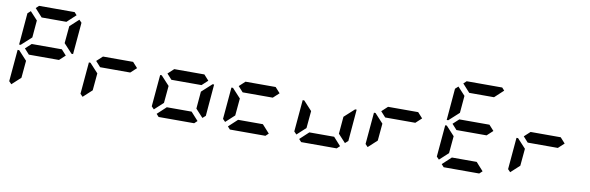

<svg xmlns="http://www.w3.org/2000/svg" viewBox="-60 -1582 6649 2165"><g transform="rotate(10 3264.0 -500.0)"><path d="M93 -75 64 -105 96 -469H114L126 -456L211 -364L193 -167ZM134 -544 120 -531H102L133 -894L167 -925L252 -833L235 -636ZM586 -562 642 -500 575 -438H230L174 -500L241 -562ZM215 -969 248 -1000H655L683 -969L583 -876H299ZM723 -925 752 -895 720 -531H702L690 -544L605 -636L623 -833Z M909 -75 880 -105 912 -469H930L942 -456L1027 -364L1009 -167ZM1402 -562 1458 -500 1391 -438H1046L990 -500L1057 -562Z M1725 -75 1696 -105 1728 -469H1746L1758 -456L1843 -364L1825 -167ZM2218 -562 2274 -500 2207 -438H1862L1806 -500L1873 -562ZM2233 -31 2200 0H1793L1765 -31L1865 -124H2149ZM2314 -456 2328 -469H2346L2315 -105L2281 -75L2196 -167L2213 -364Z M2541 -75 2512 -105 2544 -469H2562L2574 -456L2659 -364L2641 -167ZM3034 -562 3090 -500 3023 -438H2678L2622 -500L2689 -562ZM3049 -31 3016 0H2609L2581 -31L2681 -124H2965Z M3357 -75 3328 -105 3360 -469H3378L3390 -456L3475 -364L3457 -167ZM3865 -31 3832 0H3425L3397 -31L3497 -124H3781ZM3946 -456 3960 -469H3978L3947 -105L3913 -75L3828 -167L3845 -364Z M4173 -75 4144 -105 4176 -469H4194L4206 -456L4291 -364L4273 -167ZM4666 -562 4722 -500 4655 -438H4310L4254 -500L4321 -562Z M4989 -75 4960 -105 4992 -469H5010L5022 -456L5107 -364L5089 -167ZM5030 -544 5016 -531H4998L5029 -894L5063 -925L5148 -833L5131 -636ZM5482 -562 5538 -500 5471 -438H5126L5070 -500L5137 -562ZM5111 -969 5144 -1000H5551L5579 -969L5479 -876H5195ZM5497 -31 5464 0H5057L5029 -31L5129 -124H5413Z M5805 -75 5776 -105 5808 -469H5826L5838 -456L5923 -364L5905 -167ZM6298 -562 6354 -500 6287 -438H5942L5886 -500L5953 -562Z"/></g></svg>

Font: DSEG7 Classic Mini
Style: Bold Italic
Weight: 700
Italic angle: -5°
Designer: Keshikan(Twitter:@keshinomi_88pro)
Version: Version 0.46